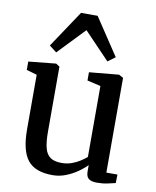

<svg xmlns="http://www.w3.org/2000/svg" viewBox="-93 -915 808 997"><g transform="rotate(10 311.0 -416.0)"><path d="M485.5 9.5Q457.5 9.5 443.2 -1.2Q429 -12 429 -39V-73Q411 -54 383 -34.5Q355 -15 321.8 -2Q288.5 11 252.5 11Q160 11 120.8 -38.8Q81.5 -88.5 81.5 -200.5V-488L26.5 -504V-548L169 -562.5H171.5L190.5 -550V-207Q190.5 -154 198.8 -121.8Q207 -89.5 228 -74.5Q249 -59.5 288 -59.5Q317 -59.5 341.5 -68.5Q366 -77.5 385.2 -90Q404.5 -102.5 417.5 -114V-488L346.5 -504.5V-548L500.5 -562.5H503.5L526 -550V-50.5H584.5L583.5 -5.5Q566.5 -1.5 542 4Q517.5 9.5 485.5 9.5ZM161 -620 122.5 -649.5 252.5 -844.5H340L470 -649L431 -620L296 -761Z"/></g></svg>

Font: Merriweather 28pt Medium
Style: Regular
Weight: 500
Version: Version 2.100